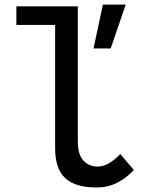

<svg xmlns="http://www.w3.org/2000/svg" viewBox="-20 -818 640 850"><path d="M224 -162.5V-707.5H52.5V-790H324.5V-191.5Q324.5 -134 349.2 -107.2Q374 -80.5 412.5 -80.5Q459 -80.5 512.5 -136L572.5 -65.5Q543 -32.5 500.8 -10.2Q458.5 12 407 12Q313.5 12 268.8 -29.2Q224 -70.5 224 -162.5ZM435.5 -797.5H536.5L470 -603.5H394Z"/></svg>

Font: JuliaMono Medium
Style: Regular
Weight: 500
Monospace: yes
Designer: cormullion
Foundry: corm
Version: Version 0.054; ttfautohint (v1.8.4)